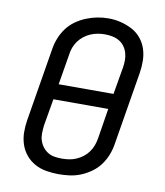

<svg xmlns="http://www.w3.org/2000/svg" viewBox="-84 -816 768 893"><g transform="rotate(10 300.0 -369.0)"><path d="M253 8Q223 8 194 3Q165 -2 140.5 -15.5Q116 -29 98 -50.5Q80 -72 71 -99Q62 -126 61.5 -155.5Q61 -185 66 -215L123 -560Q127 -586 137 -611.5Q147 -637 163.5 -659.5Q180 -682 203 -698.5Q226 -715 252 -725.5Q278 -736 304 -741Q330 -746 357 -746Q387 -746 415 -739Q443 -732 468 -719Q493 -706 511 -684.5Q529 -663 538 -636Q547 -609 547.5 -579.5Q548 -550 543 -520L486 -175Q482 -149 472 -123.5Q462 -98 445.5 -75.5Q429 -53 406 -36.5Q383 -20 357.5 -9.5Q332 1 305.5 4.5Q279 8 253 8ZM440 -404 462 -532Q465 -550 465 -568Q465 -586 460 -602.5Q455 -619 445 -632.5Q435 -646 420.5 -654.5Q406 -663 388.5 -666.5Q371 -670 353 -670Q336 -670 319 -667Q302 -664 285.5 -657Q269 -650 254.5 -638.5Q240 -627 229.5 -612.5Q219 -598 213 -581.5Q207 -565 205 -548L181 -404ZM254 -66Q272 -66 289 -68.5Q306 -71 322.5 -78Q339 -85 353.5 -96Q368 -107 379 -122Q390 -137 396 -153.5Q402 -170 405 -187L428 -331H169L147 -203Q145 -185 144.5 -167Q144 -149 149 -133Q154 -117 164 -103.5Q174 -90 188 -81Q202 -72 219 -69Q236 -66 254 -66Z"/></g></svg>

Font: Iosevka Curly Slab ExObl
Style: Regular
Weight: 400
Width: 7
Italic angle: -9°
Monospace: yes
Designer: Belleve Invis
Foundry: Belleve Invis
Version: Version 11.1.0; ttfautohint (v1.8.3)